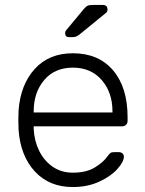

<svg xmlns="http://www.w3.org/2000/svg" viewBox="-20 -745 586 775"><path d="M274 10Q179 10 121 -52.5Q63 -115 55 -220L54 -260L55 -300Q63 -404 120.5 -467Q178 -530 274 -530Q378 -530 436.5 -461Q495 -392 495 -272V-257Q495 -247 488.5 -241Q482 -235 472 -235H116V-225Q118 -178 137.5 -137.5Q157 -97 192 -72.5Q227 -48 274 -48Q329 -48 363.5 -69.5Q398 -91 413 -113Q422 -125 426.5 -128Q431 -131 443 -131H459Q468 -131 474 -126Q480 -121 480 -113Q480 -92 453.5 -62.5Q427 -33 380 -11.5Q333 10 274 10ZM434 -291V-295Q434 -372 390.5 -422Q347 -472 274 -472Q201 -472 158.5 -422Q116 -372 116 -295V-291ZM259 -595Q243 -595 243 -611Q243 -619 248 -624L317 -707Q326 -718 333 -721.5Q340 -725 354 -725H395Q414 -725 414 -706Q414 -699 409 -694L300 -605Q292 -599 286 -597Q280 -595 269 -595Z"/></svg>

Font: Rubik AZ
Style: Regular
Weight: 300
Designer: Hubert and Fischer
Foundry: Hubert & Fischer
Version: Version 2.000